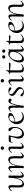

<svg xmlns="http://www.w3.org/2000/svg" viewBox="2169 -2816 650 5048"><g transform="rotate(-90 2494.0 -292.0)"><path d="M496 -79Q500 -79 503 -75.5Q506 -72 505 -69Q473 -28 449 -9.5Q425 9 399 9Q343 9 343 -67V-206Q324 -103 280.5 -45Q237 13 175 13Q85 13 89 -119L94 -297Q95 -326 87 -340.5Q79 -355 65 -355Q44 -355 2 -308Q0 -306 -2 -306Q-6 -306 -8.5 -309.5Q-11 -313 -10 -316Q20 -356 46 -375.5Q72 -395 99 -395Q153 -395 150 -315L145 -138Q144 -81 159.5 -53.5Q175 -26 204 -26Q243 -26 274.5 -69Q306 -112 324.5 -192Q343 -272 343 -379Q343 -386 351.5 -390Q360 -394 376 -394Q401 -394 403 -388Q403 -384 402 -360.5Q401 -337 401 -312L400 -89Q400 -59 406.5 -44.5Q413 -30 428 -30Q453 -30 493 -78Q494 -79 496 -79Z M1004 -78Q1008 -78 1011.5 -74.5Q1015 -71 1013 -69Q982 -29 958.5 -10Q935 9 909 9Q852 9 854 -70L855 -248Q855 -360 796 -360Q758 -360 726.5 -319Q695 -278 676 -198Q657 -118 656 -7Q656 0 647.5 4Q639 8 623 8Q608 8 603 6.5Q598 5 596 2Q596 -2 597.5 -25.5Q599 -49 599 -74L601 -297Q601 -327 593 -341.5Q585 -356 571 -356Q549 -356 504 -308Q502 -306 501 -306Q497 -306 494 -309.5Q491 -313 493 -316Q523 -356 549 -375.5Q575 -395 603 -395Q631 -395 643.5 -376Q656 -357 656 -318V-176Q675 -281 718.5 -340Q762 -399 824 -399Q868 -399 890 -367.5Q912 -336 911 -267L910 -89Q910 -59 916.5 -45Q923 -31 938 -31Q961 -31 1002 -77Z M1104 -70 1107 -297Q1108 -356 1078 -356Q1054 -356 1011 -308Q1009 -306 1008 -306Q1004 -306 1001 -309.5Q998 -313 1000 -316Q1030 -356 1056 -375.5Q1082 -395 1110 -395Q1138 -395 1151 -376Q1164 -357 1164 -318L1161 -89Q1161 -31 1189 -31Q1214 -31 1253 -77Q1254 -78 1256 -78Q1260 -78 1263.5 -74.5Q1267 -71 1265 -69Q1234 -29 1210 -10Q1186 9 1160 9Q1132 9 1117.5 -11Q1103 -31 1104 -70ZM1080 -556Q1080 -575 1092 -586Q1104 -597 1125 -597Q1144 -597 1155.5 -586Q1167 -575 1167 -556Q1167 -535 1156 -523.5Q1145 -512 1125 -512Q1104 -512 1092 -523.5Q1080 -535 1080 -556Z M1374 -128Q1374 -157 1381 -185Q1388 -213 1402 -258Q1409 -279 1418 -310Q1421 -318 1421 -323Q1421 -335 1404 -335H1346Q1317 -335 1303.5 -332Q1290 -329 1284 -318.5Q1278 -308 1274 -285Q1274 -281 1267 -281Q1264 -281 1262 -282.5Q1260 -284 1261 -287Q1270 -334 1278 -353.5Q1286 -373 1301.5 -380Q1317 -387 1351 -387H1449Q1459 -387 1460.5 -385Q1462 -383 1459 -375Q1425 -256 1425 -172Q1425 -103 1451.5 -69.5Q1478 -36 1520 -36Q1559 -36 1589.5 -62Q1620 -88 1637 -130Q1654 -172 1654 -218Q1654 -251 1645.5 -272Q1637 -293 1627.5 -303Q1618 -313 1603 -324Q1570 -345 1570 -368Q1570 -382 1581 -389Q1592 -396 1606 -396Q1644 -396 1662.5 -346Q1681 -296 1681 -235Q1681 -160 1654 -103.5Q1627 -47 1584.5 -17Q1542 13 1496 13Q1443 13 1408.5 -26.5Q1374 -66 1374 -128Z M2070 -55Q2073 -55 2076.5 -52Q2080 -49 2078 -46Q2012 12 1931 12Q1875 12 1835 -14Q1795 -40 1775 -83Q1755 -126 1755 -175Q1755 -233 1782 -284.5Q1809 -336 1856.5 -367.5Q1904 -399 1964 -399Q2004 -399 2026.5 -384.5Q2049 -370 2049 -345Q2048 -301 1981 -264.5Q1914 -228 1816 -214Q1818 -127 1856.5 -74.5Q1895 -22 1966 -22Q1992 -22 2019 -30Q2046 -38 2068 -55ZM1816 -228Q1977 -255 1977 -331Q1977 -351 1962 -361.5Q1947 -372 1921 -372Q1870 -372 1844 -332Q1818 -292 1816 -228Z M2427 -347Q2427 -333 2417 -323.5Q2407 -314 2394 -314Q2383 -314 2376 -318Q2369 -322 2361 -329Q2356 -334 2350.5 -337.5Q2345 -341 2338 -341Q2315 -341 2293 -284Q2271 -227 2256.5 -147.5Q2242 -68 2241 -7Q2241 0 2232.5 4Q2224 8 2209 8Q2194 8 2189 6.5Q2184 5 2183 2Q2183 -2 2184 -20.5Q2185 -39 2185 -74L2187 -259Q2187 -356 2149 -356Q2119 -356 2085 -320L2083 -319Q2080 -319 2077.5 -322Q2075 -325 2076 -327Q2101 -359 2130.5 -377Q2160 -395 2186 -395Q2214 -395 2228.5 -367Q2243 -339 2242 -261V-145Q2257 -250 2288 -323Q2319 -396 2361 -396Q2384 -396 2405.5 -381Q2427 -366 2427 -347Z M2484 -53Q2484 -66 2492.5 -72.5Q2501 -79 2513 -79Q2524 -79 2532 -72.5Q2540 -66 2550 -53Q2567 -32 2582.5 -21.5Q2598 -11 2625 -11Q2654 -11 2669 -26Q2684 -41 2684 -69Q2683 -106 2659.5 -131Q2636 -156 2590 -185Q2544 -214 2520.5 -239Q2497 -264 2497 -300Q2497 -343 2536 -369.5Q2575 -396 2624 -396Q2664 -396 2693.5 -381.5Q2723 -367 2723 -345Q2723 -333 2715 -326Q2707 -319 2695 -319Q2682 -319 2673.5 -324.5Q2665 -330 2652 -343Q2637 -358 2623 -366Q2609 -374 2587 -374Q2565 -374 2552.5 -364Q2540 -354 2540 -333Q2540 -304 2562.5 -280.5Q2585 -257 2629 -227Q2679 -192 2704 -166Q2729 -140 2729 -103Q2729 -75 2712.5 -48.5Q2696 -22 2665.5 -5.5Q2635 11 2596 11Q2552 11 2518 -8Q2484 -27 2484 -53Z M2875 -70 2878 -297Q2879 -356 2849 -356Q2825 -356 2782 -308Q2780 -306 2779 -306Q2775 -306 2772 -309.5Q2769 -313 2771 -316Q2801 -356 2827 -375.5Q2853 -395 2881 -395Q2909 -395 2922 -376Q2935 -357 2935 -318L2932 -89Q2932 -31 2960 -31Q2985 -31 3024 -77Q3025 -78 3027 -78Q3031 -78 3034.5 -74.5Q3038 -71 3036 -69Q3005 -29 2981 -10Q2957 9 2931 9Q2903 9 2888.5 -11Q2874 -31 2875 -70ZM2851 -556Q2851 -575 2863 -586Q2875 -597 2896 -597Q2915 -597 2926.5 -586Q2938 -575 2938 -556Q2938 -535 2927 -523.5Q2916 -512 2896 -512Q2875 -512 2863 -523.5Q2851 -535 2851 -556Z M3368 -376Q3368 -365 3357.5 -350.5Q3347 -336 3335 -338L3310 -341Q3231 -351 3170 -352L3169 -104Q3168 -64 3184 -45Q3200 -26 3235 -26Q3262 -26 3283 -35.5Q3304 -45 3327 -63H3328Q3332 -63 3335 -59.5Q3338 -56 3335 -55Q3296 -19 3264 -3.5Q3232 12 3199 12Q3162 12 3136.5 -8Q3111 -28 3112 -73L3113 -306Q3112 -332 3109 -343Q3106 -354 3096.5 -357.5Q3087 -361 3064 -361Q3061 -361 3061 -367Q3061 -373 3063 -373Q3101 -373 3124.5 -394.5Q3148 -416 3152 -450Q3152 -453 3161 -453Q3170 -453 3170 -450V-375Q3222 -376 3360 -385Q3364 -385 3366.5 -382.5Q3369 -380 3368 -376Z M3810 -78Q3813 -78 3816 -74.5Q3819 -71 3818 -69Q3789 -29 3764.5 -10Q3740 9 3715 9Q3659 9 3659 -70L3661 -194Q3628 -101 3574.5 -44Q3521 13 3461 13Q3423 13 3399.5 -13.5Q3376 -40 3376 -98Q3376 -167 3409.5 -237.5Q3443 -308 3497 -353.5Q3551 -399 3607 -399Q3628 -399 3648.5 -392Q3669 -385 3685 -371Q3701 -387 3704 -406Q3705 -408 3711.5 -408Q3718 -408 3717 -406L3715 -89Q3714 -31 3743 -31Q3768 -31 3807 -77Q3808 -78 3810 -78ZM3657 -282Q3657 -319 3635.5 -341.5Q3614 -364 3579 -364Q3539 -364 3505 -335Q3471 -306 3451 -255Q3431 -204 3431 -141Q3431 -87 3446.5 -61.5Q3462 -36 3493 -36Q3534 -36 3572 -75.5Q3610 -115 3633.5 -173Q3657 -231 3657 -282ZM3478 -519Q3478 -538 3490 -549Q3502 -560 3522 -560Q3542 -560 3552.5 -549.5Q3563 -539 3563 -519Q3563 -500 3552.5 -489Q3542 -478 3522 -478Q3502 -478 3490 -489Q3478 -500 3478 -519ZM3633 -519Q3633 -538 3644.5 -549Q3656 -560 3676 -560Q3696 -560 3706.5 -549.5Q3717 -539 3717 -519Q3717 -500 3706.5 -489Q3696 -478 3676 -478Q3656 -478 3644.5 -489Q3633 -500 3633 -519Z M4109 -71Q4112 -71 4115 -67.5Q4118 -64 4116 -62Q4074 -23 4040.5 -5.5Q4007 12 3973 12Q3935 12 3910 -8Q3885 -28 3886 -73L3887 -306Q3886 -332 3883 -343Q3880 -354 3870.5 -357.5Q3861 -361 3838 -361Q3834 -361 3833.5 -367Q3833 -373 3837 -373Q3875 -373 3898.5 -394.5Q3922 -416 3926 -450Q3926 -453 3934 -453Q3944 -453 3944 -450V-376Q3981 -377 4083 -383Q4087 -383 4089.5 -380.5Q4092 -378 4092 -374Q4091 -364 4081.5 -352Q4072 -340 4060 -342Q3991 -351 3944 -352L3943 -104Q3943 -63 3957.5 -44.5Q3972 -26 4009 -26Q4037 -26 4060 -37.5Q4083 -49 4108 -71Z M4465 -55Q4468 -55 4471.5 -52Q4475 -49 4473 -46Q4407 12 4326 12Q4270 12 4230 -14Q4190 -40 4170 -83Q4150 -126 4150 -175Q4150 -233 4177 -284.5Q4204 -336 4251.5 -367.5Q4299 -399 4359 -399Q4399 -399 4421.5 -384.5Q4444 -370 4444 -345Q4443 -301 4376 -264.5Q4309 -228 4211 -214Q4213 -127 4251.5 -74.5Q4290 -22 4361 -22Q4387 -22 4414 -30Q4441 -38 4463 -55ZM4211 -228Q4372 -255 4372 -331Q4372 -351 4357 -361.5Q4342 -372 4316 -372Q4265 -372 4239 -332Q4213 -292 4211 -228Z M4988 -78Q4992 -78 4995.5 -74.5Q4999 -71 4997 -69Q4966 -29 4942.5 -10Q4919 9 4893 9Q4836 9 4838 -70L4839 -248Q4839 -360 4780 -360Q4742 -360 4710.5 -319Q4679 -278 4660 -198Q4641 -118 4640 -7Q4640 0 4631.5 4Q4623 8 4607 8Q4592 8 4587 6.5Q4582 5 4580 2Q4580 -2 4581.5 -25.5Q4583 -49 4583 -74L4585 -297Q4585 -327 4577 -341.5Q4569 -356 4555 -356Q4533 -356 4488 -308Q4486 -306 4485 -306Q4481 -306 4478 -309.5Q4475 -313 4477 -316Q4507 -356 4533 -375.5Q4559 -395 4587 -395Q4615 -395 4627.5 -376Q4640 -357 4640 -318V-176Q4659 -281 4702.5 -340Q4746 -399 4808 -399Q4852 -399 4874 -367.5Q4896 -336 4895 -267L4894 -89Q4894 -59 4900.5 -45Q4907 -31 4922 -31Q4945 -31 4986 -77Z"/></g></svg>

Font: Cormorant Upright
Style: Regular
Weight: 400
Designer: Christian Thalmann (Catharsis Fonts)
Foundry: Catharsis Fonts
Version: Version 3.302